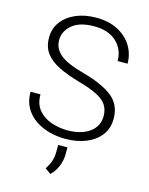

<svg xmlns="http://www.w3.org/2000/svg" viewBox="-137 -806 868 1121"><g transform="rotate(15 296.5 -245.5)"><path d="M492.7 -175.3Q492.7 -214.4 474.9 -242.2Q457 -270 414.8 -291.7Q372.6 -313.5 298.3 -334Q227.1 -354.5 174.8 -380.1Q122.6 -405.8 94.2 -443.4Q65.9 -481 65.9 -537.1Q65.9 -591.8 96.4 -633.1Q127 -674.3 180.9 -697.5Q234.9 -720.7 304.7 -720.7Q379.4 -720.7 434.1 -692.1Q488.8 -663.6 518.6 -615.5Q548.3 -567.4 548.3 -508.3H488.3Q488.3 -577.6 440.2 -623.3Q392.1 -668.9 304.7 -668.9Q216.8 -668.9 171.6 -630.4Q126.5 -591.8 126.5 -538.1Q126.5 -487.8 168.2 -452.1Q210 -416.5 317.4 -387.7Q430.2 -356.9 491.7 -309.6Q553.2 -262.2 553.2 -176.3Q553.2 -118.2 521.5 -76.4Q489.7 -34.7 434.6 -12.5Q379.4 9.8 308.6 9.8Q261.2 9.8 214.4 -2.4Q167.5 -14.6 128.7 -40.5Q89.8 -66.4 66.7 -106.9Q43.5 -147.5 43.5 -203.6H103.5Q103.5 -144 134.5 -108.4Q165.5 -72.8 212.9 -57.1Q260.3 -41.5 308.6 -41.5Q392.6 -41.5 442.6 -78.1Q492.7 -114.7 492.7 -175.3ZM335.9 54.7V93.3Q335.9 131.8 321.3 168.5Q306.6 205.1 279.3 230.5L244.6 205.1Q262.2 179.2 271 153.1Q279.8 127 279.8 94.2V54.7Z"/></g></svg>

Font: Vazirmatn RD UI ExtraLight
Style: Regular
Weight: 200
Designer: Saber Rastikerdar
Foundry: Saber Rastikerdar
Version: Version 33.003